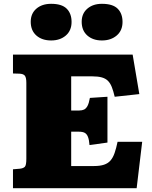

<svg xmlns="http://www.w3.org/2000/svg" viewBox="-20 -986 799 1006"><path d="M48 0V-99L84 -102Q102 -104 110 -112Q118 -120 118 -154V-552Q118 -579 110.5 -589Q103 -599 82 -600L48 -601V-700H675L710 -493L581 -479Q574 -509 566 -529.5Q558 -550 545.5 -562.5Q533 -575 513 -580.5Q493 -586 463 -586H353V-407H395Q410 -407 420.5 -412Q431 -417 438.5 -431Q446 -445 451 -473L543 -479V-239L449 -226Q447 -253 441 -268.5Q435 -284 424 -290Q413 -296 393 -296H353V-116H472Q504 -116 525 -123Q546 -130 559 -145Q572 -160 580.5 -184.5Q589 -209 596 -243H725L696 0ZM514 -774Q467 -774 437.5 -800Q408 -826 408 -872Q408 -915 437.5 -940.5Q467 -966 514 -966Q571 -966 596.5 -940.5Q622 -915 622 -871Q622 -826 591.5 -800Q561 -774 514 -774ZM248 -774Q200 -774 170.5 -800Q141 -826 141 -872Q141 -915 170.5 -940.5Q200 -966 248 -966Q304 -966 329.5 -940.5Q355 -915 355 -871Q355 -826 325 -800Q295 -774 248 -774Z"/></svg>

Font: Literata Variable Black
Style: Regular
Weight: 900
Designer: Latin by Veronika Burian and Jose Scaglione. Greek by Irene Vlachou. Cyrillic by Vera Evstafieva.
Foundry: TypeTogether
Version: Version 3.021